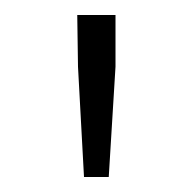

<svg xmlns="http://www.w3.org/2000/svg" viewBox="-20 -713 259 256"><path d="M92 -477 84 -624 83 -693H134V-624L125 -477Z"/></svg>

Font: Mada Light
Style: Regular
Weight: 300
Designer: Khaled Hosny
Version: Version 1.5